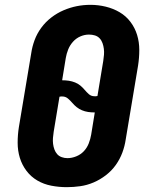

<svg xmlns="http://www.w3.org/2000/svg" viewBox="-20 -766 640 794"><path d="M256 8Q224 8 192.5 2Q161 -4 134.5 -19.5Q108 -35 89.5 -59.5Q71 -84 62 -113.5Q53 -143 53 -175.5Q53 -208 58 -240L109 -545Q113 -573 123 -600Q133 -627 150.5 -651Q168 -675 192 -693.5Q216 -712 243 -723.5Q270 -735 297.5 -740.5Q325 -746 354 -746Q386 -746 417 -738.5Q448 -731 474.5 -715.5Q501 -700 519.5 -675.5Q538 -651 547 -621.5Q556 -592 556 -559.5Q556 -527 551 -495L500 -190Q496 -162 486 -135Q476 -108 459 -84Q442 -60 418 -41.5Q394 -23 367 -11.5Q340 0 312 4Q284 8 256 8ZM371 -368Q374 -368 377 -368Q380 -368 383 -369L407 -514Q409 -527 410 -539.5Q411 -552 409.5 -564Q408 -576 404 -587.5Q400 -599 392 -607.5Q384 -616 372.5 -619.5Q361 -623 348 -623Q330 -623 312.5 -615.5Q295 -608 282 -593.5Q269 -579 262 -561.5Q255 -544 252 -526L237 -434Q237 -434 237.5 -434Q238 -434 238 -434Q252 -434 265 -432Q278 -430 290.5 -425Q303 -420 312.5 -412Q322 -404 330 -394.5Q338 -385 347.5 -376.5Q357 -368 371 -368ZM259 -112Q277 -112 295.5 -119.5Q314 -127 327 -141Q340 -155 347 -173Q354 -191 357 -209L372 -301Q372 -301 371.5 -301Q371 -301 371 -301Q357 -301 344 -303Q331 -305 319 -310Q307 -315 297 -323Q287 -331 279 -340.5Q271 -350 261 -358.5Q251 -367 238 -367Q235 -367 232 -367Q229 -367 226 -366L202 -221Q200 -208 199 -195.5Q198 -183 199.5 -171Q201 -159 205 -148Q209 -137 216.5 -128.5Q224 -120 235.5 -116Q247 -112 259 -112Z"/></svg>

Font: Iosevka Curly Slab HvEx
Style: Italic
Weight: 900
Width: 7
Italic angle: -9°
Monospace: yes
Designer: Belleve Invis
Foundry: Belleve Invis
Version: Version 11.1.0; ttfautohint (v1.8.3)